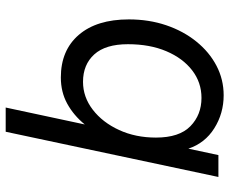

<svg xmlns="http://www.w3.org/2000/svg" viewBox="-84 -684 787 658"><g transform="rotate(-90 309.0 -355.5)"><path d="M571 -307Q571 -238 551 -179Q531 -120 495 -75.5Q459 -31 412 -6.5Q365 18 311 18Q249 18 198 -14Q147 -46 128 -103L106 0H31L186 -729H269L211 -458Q242 -496 282 -518Q322 -540 372 -540Q465 -540 518 -478.5Q571 -417 571 -307ZM357 -464Q305 -464 261.5 -430.5Q218 -397 192 -340.5Q166 -284 166 -214Q166 -134 205 -96Q244 -58 302 -58Q355 -58 396.5 -90Q438 -122 462 -178.5Q486 -235 486 -310Q486 -387 451 -425.5Q416 -464 357 -464Z"/></g></svg>

Font: Fragment Mono
Style: Italic
Weight: 400
Italic angle: -12°
Designer: Wei Huang based on Nimbus Sans by URW Studio, based on Helvetica by Max Miedinger.
Foundry: Wei Huang
Version: Version 1.011; ttfautohint (v1.8.4.7-5d5b)